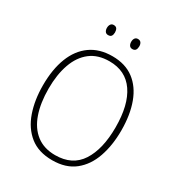

<svg xmlns="http://www.w3.org/2000/svg" viewBox="-208 -1029 1088 1173"><g transform="rotate(30 335.5 -442.0)"><path d="M612 -358Q612 -254 583 -170.5Q554 -87 493 -38.5Q432 10 336 10Q239 10 178 -39Q117 -88 88 -171.5Q59 -255 59 -359Q59 -472 91 -554Q123 -636 185.5 -680.5Q248 -725 339 -725Q430 -725 490.5 -679.5Q551 -634 581.5 -551.5Q612 -469 612 -358ZM99 -359Q99 -258 125 -183Q151 -108 204 -67Q257 -26 336 -26Q457 -26 514.5 -115Q572 -204 572 -358Q572 -516 512.5 -602.5Q453 -689 339 -689Q258 -689 205 -648Q152 -607 125.5 -532.5Q99 -458 99 -359ZM222 -858Q222 -873 229 -883.5Q236 -894 250 -894Q266 -894 272.5 -884Q279 -874 279 -858Q279 -842 272.5 -832.5Q266 -823 250 -823Q236 -823 229 -833Q222 -843 222 -858ZM393 -859Q393 -874 400 -884Q407 -894 421 -894Q436 -894 443 -884Q450 -874 450 -859Q450 -843 443.5 -833Q437 -823 421 -823Q407 -823 400 -833Q393 -843 393 -859Z"/></g></svg>

Font: Noto Sans Telugu SemiCondensed ExtraLight
Style: Regular
Weight: 200
Width: 4
Designer: Jelle Bosma - Monotype Design Team
Foundry: Monotype Imaging Inc.
Version: Version 2.005; ttfautohint (v1.8.4.7-5d5b)